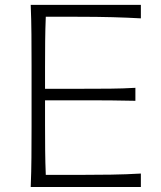

<svg xmlns="http://www.w3.org/2000/svg" viewBox="-20 -752 648 772"><path d="M103.5 0Q106 -62 106.4 -119.1Q106.9 -176.3 106.9 -243.7V-488.3Q106.9 -556.2 106.4 -613.3Q106 -670.4 103.5 -732.4H546.4V-678.2Q493.2 -681.2 432.1 -682.9Q371.1 -684.6 288.1 -684.6H164.1Q162.1 -634.8 161.6 -586.2Q161.1 -537.6 161.1 -481V-395H296.4Q369.1 -395 422.1 -395.5Q475.1 -396 524.4 -398.9V-346.7Q472.2 -348.1 419.4 -348.4Q366.7 -348.6 295.4 -348.6H161.1V-251.5Q161.1 -195.3 161.6 -146.7Q162.1 -98.1 164.1 -48.8H293.5Q363.3 -48.8 426 -49.8Q488.8 -50.8 546.4 -54.2V0Z"/></svg>

Font: Pinar-FD Light
Style: Regular
Weight: 300
Designer: Amin Abedi
Version: Version 2.000